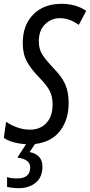

<svg xmlns="http://www.w3.org/2000/svg" viewBox="-42 -744 471 1004"><path d="M57 240Q110 240 145 211Q180 182 180 127Q180 65 113 51L141 9Q227 -1 272 -59.5Q317 -118 317 -205Q317 -263 299 -303Q281 -343 243 -382Q202 -425 181.5 -455Q161 -485 161 -528Q161 -585 193.5 -617Q226 -649 272 -649Q298 -649 323 -639.5Q348 -630 370 -614L409 -687Q356 -724 279 -724Q187 -724 132 -668.5Q77 -613 77 -519Q77 -461 99 -421.5Q121 -382 160 -342Q205 -296 219 -266.5Q233 -237 233 -198Q233 -135 200.5 -100.5Q168 -66 115 -66Q81 -66 48.5 -77.5Q16 -89 -10 -107L-22 -23Q21 6 94 10L49 80Q116 89 116 131Q116 189 48 189Q14 189 -5 182V233Q22 240 57 240Z"/></svg>

Font: Noto Sans Display Condensed
Style: Italic
Weight: 400
Width: 3
Designer: Monotype Design team
Foundry: Monotype Imaging Inc.
Version: 1.000